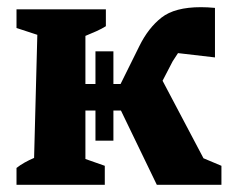

<svg xmlns="http://www.w3.org/2000/svg" viewBox="-20 -515 651 535"><path d="M26 0V-47Q36 -55 48.5 -62Q61 -69 75 -75L84 -418L26 -437V-489H275V-442Q264 -435 248.5 -428Q233 -421 218 -415V-281H246V-372H296V-281H316L368 -386Q393 -437 430 -466Q467 -495 540 -495Q558 -495 579 -493V-355L476 -367Q469 -357 461 -344L433 -290L547 -74L597 -53V0H417L317 -207H296V-123H246V-207H218V-72L272 -53V0Z"/></svg>

Font: Piazzolla
Style: Bold
Weight: 700
Designer: Juan Pablo del Peral
Foundry: Huerta Tipografica
Version: Version 1.330